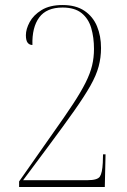

<svg xmlns="http://www.w3.org/2000/svg" viewBox="-20 -744 505 764"><path d="M56 0V-22L192 -216Q239 -282 270.5 -330Q302 -378 320.5 -415Q339 -452 346.5 -483.5Q354 -515 354 -549Q354 -595 343 -632.5Q332 -670 304.5 -692Q277 -714 229 -714Q165 -714 136 -674.5Q107 -635 109 -565Q97 -565 90 -574Q83 -583 83 -604Q83 -628 98 -656Q113 -684 145.5 -704Q178 -724 229 -724Q282 -724 316 -701Q350 -678 366 -639.5Q382 -601 382 -553Q382 -515 372.5 -479.5Q363 -444 339.5 -402.5Q316 -361 275.5 -303.5Q235 -246 174 -164L72 -27H328Q368 -27 377.5 -41.5Q387 -56 389 -96L390 -130H400L397 0Z"/></svg>

Font: Noto Serif Display Condensed Thin
Style: Regular
Weight: 100
Width: 3
Designer: Monotype Design Team
Foundry: Monotype Imaging Inc.
Version: Version 2.009